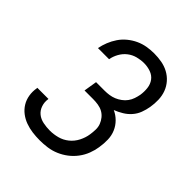

<svg xmlns="http://www.w3.org/2000/svg" viewBox="-206 -873 1012 1012"><g transform="rotate(45 300.0 -367.5)"><path d="M256 8Q228 8 201 4.5Q174 1 149 -8Q124 -17 103 -33Q82 -49 68.5 -71Q55 -93 50.5 -120Q46 -147 51 -175V-179H134V-177Q130 -152 138 -128.5Q146 -105 164 -90.5Q182 -76 207 -71Q232 -66 257 -66Q285 -66 313.5 -73.5Q342 -81 365.5 -100Q389 -119 403 -146.5Q417 -174 421 -202Q424 -221 424.5 -240.5Q425 -260 418.5 -277Q412 -294 400.5 -308Q389 -322 373.5 -330.5Q358 -339 339 -342Q320 -345 301 -345H237L249 -419H313Q330 -419 347 -421.5Q364 -424 380 -430.5Q396 -437 411 -448Q426 -459 436.5 -473.5Q447 -488 452.5 -504.5Q458 -521 461 -537Q465 -563 462 -588.5Q459 -614 445 -633Q431 -652 407 -660.5Q383 -669 357 -669Q333 -669 308 -662.5Q283 -656 262.5 -640Q242 -624 229 -600.5Q216 -577 212 -553H129Q134 -579 144 -604Q154 -629 169.5 -652Q185 -675 207 -693Q229 -711 254 -722.5Q279 -734 305.5 -738.5Q332 -743 358 -743Q387 -743 415 -738Q443 -733 467 -720Q491 -707 509 -686.5Q527 -666 536.5 -640.5Q546 -615 547 -586Q548 -557 543 -528Q539 -504 530 -480Q521 -456 504 -436.5Q487 -417 464.5 -403.5Q442 -390 419 -381Q444 -370 464 -350Q484 -330 495 -304.5Q506 -279 507 -249.5Q508 -220 503 -190V-189Q499 -162 488.5 -134.5Q478 -107 460 -83Q442 -59 418.5 -41Q395 -23 368 -11.5Q341 0 312.5 4Q284 8 256 8Z"/></g></svg>

Font: Iosevka Aile
Style: Italic
Weight: 400
Italic angle: -9°
Designer: Belleve Invis
Foundry: Belleve Invis
Version: Version 28.0.1; ttfautohint (v1.8.4)